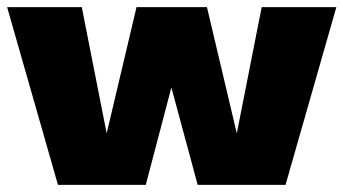

<svg xmlns="http://www.w3.org/2000/svg" viewBox="-22 -520 966 540"><path d="M714 -500H924L781 0H534L460 -274L388 0H141L-2 -500H208L278 -145L362 -500H560L644 -145Z"/></svg>

Font: Work Sans ExtraBold
Style: Regular
Weight: 800
Designer: Wei Huang
Foundry: Wei Huang
Version: Version 2.012; ttfautohint (v1.8.3)